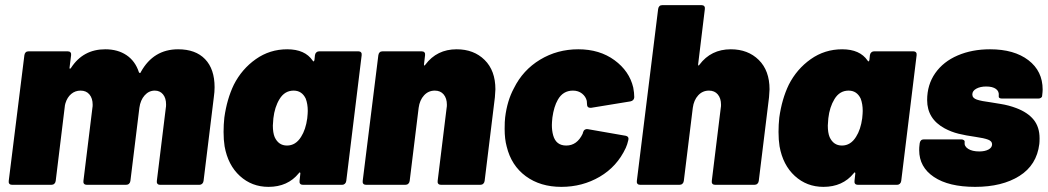

<svg xmlns="http://www.w3.org/2000/svg" viewBox="-20 -720 4083 748"><path d="M816 -380Q816 -362 813 -341L773 -15Q772 -8 767.5 -4Q763 0 757 0H603Q597 0 593.5 -4Q590 -8 591 -15L626 -300Q627 -304 627 -313Q627 -338 615 -352.5Q603 -367 583 -367Q560 -367 543.5 -348.5Q527 -330 523 -300L488 -15Q487 -8 482.5 -4Q478 0 471 0H318Q311 0 307.5 -4Q304 -8 305 -15L340 -300Q341 -304 341 -312Q341 -337 328.5 -352Q316 -367 294 -367Q273 -367 257.5 -354Q242 -341 235 -318L233 -310L197 -15Q196 -8 191.5 -4Q187 0 180 0H27Q20 0 16.5 -4Q13 -8 14 -15L75 -505Q76 -512 80 -516Q84 -520 91 -520H244Q251 -520 254.5 -516Q258 -512 257 -505L251 -457Q250 -453 252.5 -452.5Q255 -452 257 -456Q304 -528 390 -528Q439 -528 473 -505Q507 -482 521 -439Q523 -435 525.5 -435.5Q528 -436 529 -440Q578 -528 674 -528Q742 -528 779 -489.5Q816 -451 816 -380Z M1223 -520H1377Q1383 -520 1386.5 -516Q1390 -512 1389 -505L1329 -15Q1328 -8 1323.5 -4Q1319 0 1313 0H1160Q1153 0 1149.5 -4Q1146 -8 1147 -15L1150 -43Q1151 -47 1148.5 -48Q1146 -49 1144 -45Q1101 8 1026 8Q961 8 914.5 -34.5Q868 -77 855 -150Q851 -175 851 -206Q851 -235 854 -262Q864 -334 891 -390Q922 -451 976.5 -489.5Q1031 -528 1099 -528Q1168 -528 1198 -484Q1200 -480 1202 -481Q1204 -482 1205 -486L1207 -505Q1208 -512 1212.5 -516Q1217 -520 1223 -520ZM1177 -259Q1179 -279 1179 -288Q1179 -315 1171 -336Q1156 -367 1124 -367Q1089 -367 1069 -334Q1050 -303 1045 -259Q1043 -239 1043 -231Q1043 -203 1050 -186Q1065 -153 1098 -153Q1132 -153 1153 -187Q1171 -215 1177 -259Z M1910 -372Q1910 -363 1908 -341L1868 -15Q1867 -8 1862.5 -4Q1858 0 1851 0H1698Q1691 0 1687.5 -4Q1684 -8 1685 -15L1720 -300Q1721 -304 1721 -312Q1721 -337 1708.5 -352Q1696 -367 1674 -367Q1649 -367 1632 -348.5Q1615 -330 1611 -300L1576 -15Q1575 -8 1570.5 -4Q1566 0 1559 0H1406Q1399 0 1395.5 -4Q1392 -8 1393 -15L1454 -505Q1455 -512 1459 -516Q1463 -520 1470 -520H1623Q1630 -520 1633.5 -516Q1637 -512 1636 -505L1632 -471Q1631 -466 1633 -465Q1635 -464 1637 -468Q1682 -528 1759 -528Q1826 -528 1868 -486.5Q1910 -445 1910 -372Z M1954 -149Q1946 -178 1946 -218Q1946 -248 1948 -263Q1956 -328 1982 -376Q2017 -447 2084 -487.5Q2151 -528 2233 -528Q2316 -528 2374 -485.5Q2432 -443 2447 -379Q2451 -358 2451 -341Q2450 -328 2436 -325L2283 -300H2280Q2267 -300 2267 -313L2266 -327Q2262 -344 2247.5 -355.5Q2233 -367 2212 -367Q2173 -367 2153 -331Q2138 -305 2132 -262Q2130 -242 2130 -233Q2130 -211 2135 -193Q2146 -153 2186 -153Q2228 -153 2250 -199L2251 -203Q2253 -211 2258 -214.5Q2263 -218 2269 -217L2418 -191Q2431 -188 2428 -175Q2424 -157 2418 -144Q2384 -71 2316.5 -31.5Q2249 8 2167 8Q2085 8 2028.5 -33.5Q1972 -75 1954 -149Z M2978 -372Q2978 -363 2976 -341L2936 -15Q2935 -8 2930.5 -4Q2926 0 2919 0H2766Q2759 0 2755.5 -4Q2752 -8 2753 -15L2788 -300Q2789 -304 2789 -312Q2789 -337 2776.5 -352Q2764 -367 2742 -367Q2717 -367 2700 -348.5Q2683 -330 2679 -300L2644 -15Q2643 -8 2638.5 -4Q2634 0 2627 0H2474Q2467 0 2463.5 -4Q2460 -8 2461 -15L2544 -685Q2545 -692 2549 -696Q2553 -700 2560 -700H2713Q2720 -700 2723.5 -696Q2727 -692 2726 -685L2700 -471Q2699 -466 2701 -465Q2703 -464 2705 -468Q2750 -528 2827 -528Q2894 -528 2936 -486.5Q2978 -445 2978 -372Z M3385 -520H3539Q3545 -520 3548.5 -516Q3552 -512 3551 -505L3491 -15Q3490 -8 3485.5 -4Q3481 0 3475 0H3322Q3315 0 3311.5 -4Q3308 -8 3309 -15L3312 -43Q3313 -47 3310.5 -48Q3308 -49 3306 -45Q3263 8 3188 8Q3123 8 3076.5 -34.5Q3030 -77 3017 -150Q3013 -175 3013 -206Q3013 -235 3016 -262Q3026 -334 3053 -390Q3084 -451 3138.5 -489.5Q3193 -528 3261 -528Q3330 -528 3360 -484Q3362 -480 3364 -481Q3366 -482 3367 -486L3369 -505Q3370 -512 3374.5 -516Q3379 -520 3385 -520ZM3339 -259Q3341 -279 3341 -288Q3341 -315 3333 -336Q3318 -367 3286 -367Q3251 -367 3231 -334Q3212 -303 3207 -259Q3205 -239 3205 -231Q3205 -203 3212 -186Q3227 -153 3260 -153Q3294 -153 3315 -187Q3333 -215 3339 -259Z M3561 -135Q3561 -147 3562 -153L3563 -162Q3564 -169 3568 -173Q3572 -177 3579 -177H3725Q3731 -177 3735 -174Q3739 -171 3738 -166Q3736 -150 3752 -140Q3768 -130 3795 -130Q3817 -130 3831 -137.5Q3845 -145 3845 -158Q3845 -170 3829.5 -176Q3814 -182 3779 -187Q3743 -192 3714.5 -199Q3686 -206 3660 -220Q3592 -257 3592 -330Q3592 -390 3623.5 -435Q3655 -480 3711 -504Q3767 -528 3837 -528Q3931 -528 3986.5 -485.5Q4042 -443 4042 -371Q4042 -363 4040 -347Q4040 -342 4035.5 -339Q4031 -336 4025 -336H3884Q3869 -336 3871 -347Q3873 -364 3860 -373.5Q3847 -383 3822 -383Q3799 -383 3783.5 -374.5Q3768 -366 3768 -352Q3768 -338 3785.5 -332Q3803 -326 3842 -321Q3847 -320 3878.5 -315Q3910 -310 3939 -299Q3984 -282 4007 -253.5Q4030 -225 4030 -181Q4030 -167 4029 -159Q4019 -77 3951.5 -34.5Q3884 8 3779 8Q3676 8 3618.5 -30.5Q3561 -69 3561 -135Z"/></svg>

Font: Barlow Black
Style: Italic
Weight: 900
Italic angle: -7°
Designer: Jeremy Tribby
Foundry: Tribby Type
Version: Version 1.408